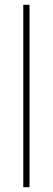

<svg xmlns="http://www.w3.org/2000/svg" viewBox="-20 -780 219 800"><path d="M103 0V-760H77V0Z"/></svg>

Font: Noto Sans Sinhala UI Condensed Thin
Style: Regular
Weight: 100
Width: 3
Designer: Jelle Bosma - Monotype Design Team
Foundry: Monotype Imaging Inc.
Version: Version 2.006